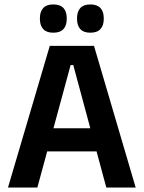

<svg xmlns="http://www.w3.org/2000/svg" viewBox="-20 -846 648 866"><path d="M16 0 204.5 -639H404L592 0H459.5L310.5 -552.5H298.5L148.5 0ZM159 -163V-267.5H448V-163ZM220 -698.5Q190 -698.5 175 -714.8Q160 -731 160 -760.5V-764Q160 -793.5 175 -809.8Q190 -826 220 -826Q251.5 -826 266.2 -809.8Q281 -793.5 281 -764V-760.5Q281 -731 266.2 -714.8Q251.5 -698.5 220 -698.5ZM387.5 -698.5Q357 -698.5 342.2 -714.8Q327.5 -731 327.5 -760.5V-764Q327.5 -793.5 342.2 -809.8Q357 -826 387.5 -826Q418 -826 433 -809.8Q448 -793.5 448 -764V-760.5Q448 -731 433 -714.8Q418 -698.5 387.5 -698.5Z"/></svg>

Font: Anek Bangla SemiBold
Style: Regular
Weight: 600
Designer: Sulekha Rajkumar (Bangla), Yesha Goshar (Latin)
Foundry: Ek Type
Version: Version 1.003